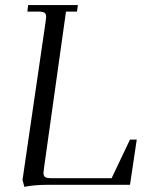

<svg xmlns="http://www.w3.org/2000/svg" viewBox="-20 -722 606 750"><path d="M67.9 -19 158.2 -637.2Q160.2 -650.9 160.2 -655.8Q160.2 -668.5 153.3 -672.6Q146.5 -676.8 127.9 -676.8H86.9L89.8 -702.1H284.2L280.8 -676.8H237.8L151.9 -65.9Q149.9 -52.2 149.9 -46.9Q149.9 -34.2 156.7 -30Q163.6 -25.9 182.1 -25.9H416L487.8 -176.8H514.2L487.8 0H161.1Q116.2 0 75.2 7.8Z"/></svg>

Font: Dihjauti S
Style: Italic
Weight: 400
Italic angle: -9°
Designer: T. Christopher White
Version: Version 3.0.0